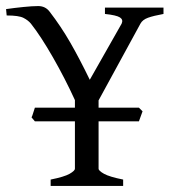

<svg xmlns="http://www.w3.org/2000/svg" viewBox="-52 -613 559 633"><path d="M115 0V-21Q160 -30 177.5 -40Q195 -50 195 -57V-213H63L52 -226Q55 -232 57.5 -241Q60 -250 63 -258H195V-283Q162 -355 122.5 -424Q83 -493 50 -535Q41 -546 25.5 -554Q10 -562 -30 -562L-32 -583Q-4 -587 25.5 -590Q55 -593 74 -593Q98 -593 112 -574Q149 -526 179.5 -473Q210 -420 244 -350L349 -535Q355 -548 343.5 -555.5Q332 -563 294 -567V-588H487V-567Q454 -561 436 -554.5Q418 -548 411 -535L273 -282V-258H406L418 -246L406 -213H273V-57Q273 -50 291 -40Q309 -30 354 -21V0Z"/></svg>

Font: ChillKai
Style: Regular
Weight: 400
Designer: ChillType
Foundry: 寒蝉字型
Version: Version 2.000